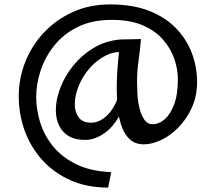

<svg xmlns="http://www.w3.org/2000/svg" viewBox="-20 -780 978 870"><path d="M470 70Q374 70 299 36.5Q224 3 171.5 -55Q119 -113 92 -187.5Q65 -262 65 -345Q65 -425 94.5 -499.5Q124 -574 179 -632.5Q234 -691 310 -725.5Q386 -760 479 -760Q582 -760 656.5 -730.5Q731 -701 779 -650.5Q827 -600 850 -537.5Q873 -475 873 -409Q873 -345 849.5 -293Q826 -241 789.5 -203.5Q753 -166 711 -146Q669 -126 632 -126Q594 -126 570 -147Q546 -168 532.5 -204Q519 -240 514 -284.5Q509 -329 509 -376Q509 -444 515.5 -506Q522 -568 524 -601L619 -603Q614 -550 609.5 -518Q605 -486 603 -462.5Q601 -439 601 -410Q601 -389 602.5 -356.5Q604 -324 611.5 -292Q619 -260 633.5 -238.5Q648 -217 673 -217Q699 -217 725 -238.5Q751 -260 768.5 -305.5Q786 -351 786 -421Q786 -465 770.5 -511.5Q755 -558 720 -599Q685 -640 627.5 -665Q570 -690 487 -690Q398 -690 333.5 -658.5Q269 -627 227 -575Q185 -523 164.5 -461.5Q144 -400 144 -340Q144 -284 162 -225.5Q180 -167 220 -117.5Q260 -68 325 -36Q390 -4 484 0ZM366 -146Q320 -146 290.5 -164Q261 -182 247 -212.5Q233 -243 233 -281Q233 -329 253.5 -382.5Q274 -436 312.5 -483.5Q351 -531 404.5 -563Q458 -595 524 -601L545 -543Q501 -549 460.5 -529Q420 -509 388 -473Q356 -437 337.5 -393Q319 -349 319 -307Q319 -272 336.5 -248Q354 -224 393 -224Q426 -224 457 -249.5Q488 -275 508 -321Q528 -367 527 -430L576 -479Q570 -361 537 -287.5Q504 -214 458 -180Q412 -146 366 -146Z"/></svg>

Font: Marhey Light Light
Style: Regular
Weight: 300
Version: Version 1.000